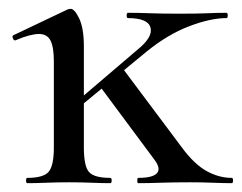

<svg xmlns="http://www.w3.org/2000/svg" viewBox="-20 -415 549 435"><path d="M293 0Q291 0 291 -6Q291 -12 293 -12Q326 -12 335.5 -22.5Q345 -33 330 -53L206 -220L258 -260L392 -81Q420 -43 448 -27.5Q476 -12 505 -12Q508 -12 508 -6Q508 0 505 0Q487 0 462.5 -1Q438 -2 411 -2Q372 -2 344.5 -1Q317 0 293 0ZM147 -162 141 -174 291 -302Q327 -331 321 -352.5Q315 -374 270 -374Q267 -374 267 -380Q267 -386 270 -386Q295 -386 320 -385Q345 -384 388 -384Q427 -384 449.5 -385Q472 -386 493 -386Q496 -386 496 -380Q496 -374 493 -374Q457 -374 408.5 -355.5Q360 -337 312 -298ZM42 0Q39 0 39 -6Q39 -12 42 -12Q78 -12 90 -25.5Q102 -39 102 -81V-276Q102 -308 94.5 -323Q87 -338 68 -338Q59 -338 45.5 -334.5Q32 -331 16 -324Q12 -322 9.5 -327.5Q7 -333 10 -335L134 -394Q138 -395 140 -395Q149 -395 159.5 -373Q170 -351 170 -310V-81Q170 -39 181.5 -25.5Q193 -12 230 -12Q233 -12 233 -6Q233 0 230 0Q212 0 187.5 -1Q163 -2 136 -2Q109 -2 85 -1Q61 0 42 0Z"/></svg>

Font: Cormorant Medium
Style: Regular
Weight: 500
Designer: Christian Thalmann (Catharsis Fonts)
Foundry: Catharsis Fonts
Version: Version 4.000